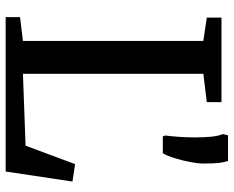

<svg xmlns="http://www.w3.org/2000/svg" viewBox="-92 -714 806 661"><g transform="rotate(90 310.5 -383.0)"><path d="M38.5 0V-49.5L120.5 -59.5V-680.5L40 -692.5V-743H331V-692.5L233.5 -680.5V-59.5L481 -68.5L544.5 -239L604.5 -230L570 0ZM507 -541H449L446 -549Q448.5 -569 450.5 -595Q452.5 -621 452.5 -652Q452.5 -687.5 449.8 -711Q447 -734.5 441 -748L445.5 -765.5H533.5Q538.5 -751.5 540.5 -733.2Q542.5 -715 542.5 -681.5Q542.5 -662 537.2 -634.8Q532 -607.5 524 -581.8Q516 -556 507 -541Z"/></g></svg>

Font: Merriweather 24pt Medium
Style: Regular
Weight: 500
Designer: Eben Sorkin
Foundry: Eben Sorkin
Version: Version 2.100